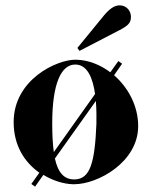

<svg xmlns="http://www.w3.org/2000/svg" viewBox="-20 -650 566 717"><path d="M422 -422 392 -380C355 -408 310 -426 265 -427H261C192 -427 31 -353 31 -194C31 -105 73 -43 127 -5L97 37L111 47L142 3C178 25 218 37 252 38H257C346 38 496 -45 496 -179C496 -254 459 -323 406 -369L436 -412ZM175 -189C175 -337 208 -409 261 -409C308 -409 327 -355 335 -299L181 -82C177 -111 175 -146 175 -189ZM340 -187C334 -43 317 17 261 20H257C220 20 197 -4 185 -58L338 -273C341 -238 340 -205 340 -187ZM435 -542C457 -555 469 -564 469 -587C469 -611 451 -630 427 -630C407 -630 389 -617 368 -592L269 -471L277 -460Z"/></svg>

Font: Purple Purse
Style: Regular
Weight: 400
Designer: Astigmatic (AOETI)
Foundry: Astigmatic (AOETI)
Version: Version 1.000